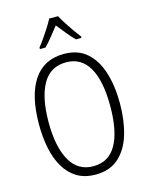

<svg xmlns="http://www.w3.org/2000/svg" viewBox="-138 -1033 878 1129"><g transform="rotate(-15 301.0 -468.5)"><path d="M547 -358Q547 -255 522.5 -172Q498 -89 444 -39.5Q390 10 302 10Q235 10 188 -19Q141 -48 111.5 -99Q82 -150 68.5 -216.5Q55 -283 55 -359Q55 -536 118 -630Q181 -724 303 -724Q388 -724 441.5 -677Q495 -630 521 -547.5Q547 -465 547 -358ZM113 -358Q113 -208 160.5 -124.5Q208 -41 301 -41Q396 -41 442 -123Q488 -205 488 -358Q488 -511 441.5 -592Q395 -673 303 -673Q206 -673 159.5 -590Q113 -507 113 -358ZM328 -947Q340 -924 358.5 -895.5Q377 -867 396 -840Q415 -813 428 -797V-788H395Q372 -810 348 -840Q324 -870 301 -898Q279 -870 254.5 -839.5Q230 -809 209 -788H175V-797Q191 -817 209.5 -843.5Q228 -870 245.5 -897.5Q263 -925 274 -947Z"/></g></svg>

Font: Noto Sans Telugu Condensed Light
Style: Regular
Weight: 300
Width: 3
Designer: Jelle Bosma - Monotype Design Team
Foundry: Monotype Imaging Inc.
Version: Version 2.005; ttfautohint (v1.8.4.7-5d5b)